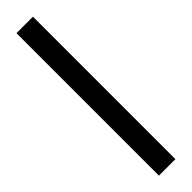

<svg xmlns="http://www.w3.org/2000/svg" viewBox="-253 -689 672 672"><g transform="rotate(-45 83.0 -352.5)"><path d="M42 0V-705.2H123.6V0Z"/></g></svg>

Font: Stick No Bills ExtraLight
Style: Regular
Weight: 200
Designer: Kosala Senevirathne, Siva Puranthara, Lasantha Premarathna, Tharique Azeez
Foundry: mooniak
Version: Version 2.000